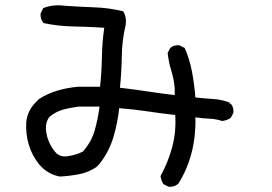

<svg xmlns="http://www.w3.org/2000/svg" viewBox="-20 -719 1040 733"><path d="M624 -6 604 -16Q595 -29 593 -47Q622 -100 637.5 -158Q653 -216 649 -280Q595 -286 542 -294Q489 -302 435 -306Q429 -249 413 -195.5Q397 -142 362 -96L349 -82Q319 -61 282.5 -54Q246 -47 209 -45Q162 -53 129 -92Q102 -126 90 -166Q78 -206 80 -251Q84 -296 117 -329L129 -341Q162 -362 199 -373Q236 -384 278 -388H362Q368 -442 369 -500Q370 -558 378 -613Q321 -617 261 -618Q201 -619 146 -631Q133 -646 135 -668L145 -688Q182 -703 227 -697Q284 -693 340.5 -691Q397 -689 450 -676Q464 -654 460 -625Q446 -567 445 -505.5Q444 -444 438 -384Q491 -378 543 -370Q595 -362 647 -356V-382Q644 -417 634 -449Q624 -481 620 -517L630 -536Q644 -548 665 -546L685 -536Q704 -493 713 -445Q722 -397 726 -347Q760 -343 794 -341Q828 -339 857 -327V-323H861Q873 -310 871 -288L861 -269Q846 -259 828 -257Q805 -265 778.5 -266Q752 -267 726 -271Q728 -202 712 -138Q696 -74 661 -18Q646 -4 624 -6ZM296 -140Q329 -177 341.5 -221Q354 -265 360 -312H280Q248 -308 219.5 -300Q191 -292 168 -272Q152 -249 156 -218Q162 -171 195 -134Q211 -120 234 -122Q267 -126 296 -140Z"/></svg>

Font: Kosefont JP
Style: Regular
Weight: 400
Designer: Nozomi Seto 瀬戸のぞみ
Version: Version 3.00;June 19, 2020